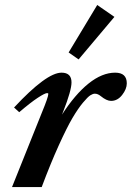

<svg xmlns="http://www.w3.org/2000/svg" viewBox="-20 -760 535 780"><path d="M299.3 -518.6 258.8 -546.9 375 -739.7 444.8 -691.4ZM28.8 0 149.4 -300.8Q176.3 -365.7 176.3 -378.4Q176.3 -381.8 171.4 -381.8Q162.6 -381.8 133.5 -362.8Q104.5 -343.8 58.1 -304.2L37.1 -323.2Q168.9 -464.8 230 -464.8Q270.5 -464.8 270.5 -425.3Q270.5 -392.6 237.3 -308.1L231.9 -294.4Q284.7 -376.5 339.8 -420.7Q395 -464.8 447.8 -464.8Q495.1 -464.8 495.1 -421.4Q495.1 -398.4 476.3 -374.3Q457.5 -350.1 431.2 -350.1Q413.1 -350.1 389.2 -369.6Q377.4 -379.4 365.2 -379.4Q357.4 -379.4 347.2 -373Q336.9 -366.7 316.9 -342.8Q296.9 -318.8 274.2 -280.3Q251.5 -241.7 218.5 -168.9Q185.5 -96.2 149.4 0Z"/></svg>

Font: Elstob 6pt
Style: Italic
Weight: 700
Italic angle: -20°
Designer: Peter S. Baker
Version: Version 1.015